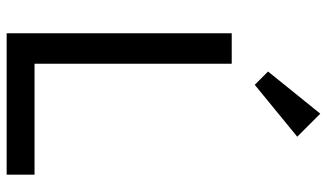

<svg xmlns="http://www.w3.org/2000/svg" viewBox="-228 -780 1007 592"><g transform="rotate(90 276.0 -483.5)"><path d="M82 0H518V-86H176V-694H82ZM200 -806 241 -765 401 -896 330 -967Z"/></g></svg>

Font: MV Cash
Style: Regular
Weight: 400
Designer: Rodrigo Fuenzalida
Foundry: fragTYPE
Version: Version 1.100;Glyphs 3.1.2 (3151)